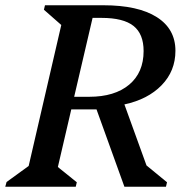

<svg xmlns="http://www.w3.org/2000/svg" viewBox="-46 -710 709 730"><path d="M-26 0 -21 -18 63 -79 187 -615 121 -673 125 -690H347Q479 -690 550 -645Q621 -600 621 -517Q621 -440 568.5 -386Q516 -332 427 -313L511 -81L589 -17L585 0H427L321 -294H225L174 -75L246 -17L242 0ZM340 -642H306L236 -342H293Q390 -342 445 -388Q500 -434 500 -516Q500 -581 461.5 -611.5Q423 -642 340 -642Z"/></svg>

Font: Platypi
Style: Italic
Weight: 400
Italic angle: -13°
Designer: David Sargent
Foundry: Bolt Cutter Type
Version: Version 1.200; ttfautohint (v1.8.4.7-5d5b)